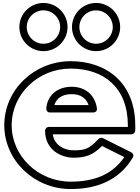

<svg xmlns="http://www.w3.org/2000/svg" viewBox="-20 -1232 945 1299"><path d="M274 -1162C336.2 -1162 387 -1111.2 387 -1049C387 -986.8 336.2 -936 274 -936C211.8 -936 161 -986.8 161 -1049C161 -1111.2 211.8 -1162 274 -1162ZM274 -1212C184.2 -1212 111 -1138.8 111 -1049C111 -959.2 184.2 -886 274 -886C363.8 -886 437 -959.2 437 -1049C437 -1138.8 363.8 -1212 274 -1212ZM630 -1162C692.2 -1162 743 -1111.2 743 -1049C743 -986.8 692.2 -936 630 -936C567.8 -936 517 -986.8 517 -1049C517 -1111.2 567.8 -1162 630 -1162ZM630 -1212C540.2 -1212 467 -1138.8 467 -1049C467 -959.2 540.2 -886 630 -886C719.8 -886 793 -959.2 793 -1049C793 -1138.8 719.8 -1212 630 -1212ZM845.2 -373H310C294.9 -373 285 -358.7 285 -348C285 -211.3 401.8 -165 477 -165C561.3 -165 610.5 -184.2 670.2 -244.4L821 -169.1C738.7 -49.2 614.3 -3 458 -3C238 -3 59 -175.7 59 -385C59 -595.3 238 -768 458 -768C680.8 -768 845 -640.9 845 -384C845 -380.6 845.1 -375.5 845.2 -373ZM869 -323C880 -323 890.8 -331 893.4 -342.6C896.8 -358 895 -374 895 -384C895 -669.1 703.2 -818 458 -818C212 -818 9 -624.7 9 -385C9 -146.3 212 47 458 47C634.3 47 786 -11.1 878.5 -166.2C887.2 -180.8 879.6 -195.7 868.2 -201.4L676.2 -297.4C666.9 -302 654.4 -300.2 646.8 -292.1C584.3 -225.8 558.5 -215 477 -215C421.4 -215 349.1 -244 336.8 -323ZM318 -471H611C620.8 -471 639.1 -476.8 635.7 -499.7C621.9 -592.7 553.6 -645 465 -645C361.5 -645 299 -580.6 293.1 -497.8C292.2 -485 301.1 -471 318 -471ZM347.8 -521C360.6 -563 396.3 -595 465 -595C523.1 -595 561.9 -570.1 579.3 -521Z"/></svg>

Font: Poland Can Into
Style: BigWritingsOLn
Weight: 700
Foundry: Cannot Into Space Fonts
Version: Version 0.92